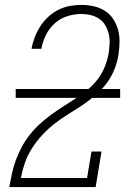

<svg xmlns="http://www.w3.org/2000/svg" viewBox="-20 -763 540 783"><path d="M18 0V-1Q23 -29 29 -56.5Q35 -84 45 -111Q55 -138 69 -164Q83 -190 101.5 -213.5Q120 -237 142.5 -257.5Q165 -278 189 -295.5Q213 -313 238 -329Q263 -345 288 -361Q313 -377 336.5 -396.5Q360 -416 378 -439.5Q396 -463 407 -490Q418 -517 423 -545Q426 -565 427 -585.5Q428 -606 423.5 -624.5Q419 -643 409.5 -659.5Q400 -676 384.5 -686.5Q369 -697 350 -701.5Q331 -706 311 -706Q283 -706 254.5 -697Q226 -688 203.5 -668Q181 -648 167.5 -620.5Q154 -593 149 -566V-564H109V-566Q113 -589 122 -612Q131 -635 144.5 -656Q158 -677 177 -694.5Q196 -712 218 -723Q240 -734 264 -738.5Q288 -743 311 -743Q337 -743 362 -737.5Q387 -732 407.5 -719Q428 -706 441.5 -685.5Q455 -665 461.5 -641.5Q468 -618 467.5 -591.5Q467 -565 463 -539Q458 -508 445.5 -477.5Q433 -447 412.5 -420.5Q392 -394 366 -372Q340 -350 312 -331.5Q284 -313 255.5 -295.5Q227 -278 200.5 -257Q174 -236 151 -211Q128 -186 110 -157.5Q92 -129 81.5 -98.5Q71 -68 65 -37H335L353 -145H394L370 0ZM44 -364V-400H470V-364Z"/></svg>

Font: Iosevka Curly Slab Extralight
Style: Italic
Weight: 200
Italic angle: -9°
Monospace: yes
Designer: Belleve Invis
Foundry: Belleve Invis
Version: Version 22.1.2; ttfautohint (v1.8.4)